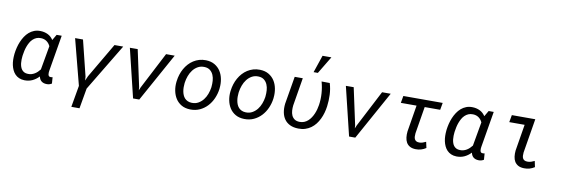

<svg xmlns="http://www.w3.org/2000/svg" viewBox="-66 -1327 6001 2055"><g transform="rotate(10 2934.5 -299.5)"><path d="M518.1 -528.3 451.7 -133.8Q450.7 -126 450 -115.7Q449.2 -105.5 450.9 -95.9Q452.6 -86.4 457.8 -79.6Q462.9 -72.8 474.1 -72.3Q480.5 -71.3 486.8 -72.3Q493.2 -73.2 499 -74.2L503.9 -5.9Q490.7 2 477.3 5.9Q463.9 9.8 448.2 9.3Q414.1 8.8 392.3 -8.1Q370.6 -24.9 363.8 -58.6Q331.5 -24.9 293 -6.8Q254.4 11.2 207 10.3Q173.3 9.3 147.9 -2Q122.6 -13.2 104.5 -32.2Q86.4 -51.3 75 -75.9Q63.5 -100.6 57.6 -128.4Q51.8 -156.2 51 -185.5Q50.3 -214.8 53.2 -242.7L54.2 -253.4Q58.1 -285.2 66.4 -318.8Q74.7 -352.5 88.1 -384.5Q101.6 -416.5 120.1 -444.8Q138.7 -473.1 163.1 -494.4Q187.5 -515.6 218.3 -527.6Q249 -539.6 287.1 -538.6Q330.1 -537.6 366.5 -520Q402.8 -502.4 426.3 -465.8L462.9 -528.3ZM142.1 -240.7Q140.1 -223.1 139.4 -203.1Q138.7 -183.1 140.9 -163.8Q143.1 -144.5 148.9 -126.5Q154.8 -108.4 165.3 -94.7Q175.8 -81.1 192.1 -72.5Q208.5 -64 231.9 -63.5Q252.9 -62.5 271.2 -67.9Q289.6 -73.2 305.4 -82.8Q321.3 -92.3 335.2 -105.7Q349.1 -119.1 361.3 -134.8L407.2 -395Q392.1 -427.2 366.2 -445.3Q340.3 -463.4 304.7 -464.4Q276.9 -465.3 255.1 -456.1Q233.4 -446.8 216.3 -430.4Q199.2 -414.1 187 -392.3Q174.8 -370.6 166 -346.7Q157.2 -322.8 151.9 -298.1Q146.5 -273.4 143.6 -251.5Z M1091.8 -528.3H1186.5L878.9 -17.6L840.3 203.1H751.5L792.5 -31.7L663.6 -528.3H749.5L845.2 -141.1L847.7 -99.6L870.1 -149.9Z M1429.7 -129.9 1432.1 -96.7 1446.3 -130.4 1652.3 -528.3H1746.1L1454.1 0H1386.7L1258.8 -528.3L1343.8 -528.8Z M1814.5 -265.6Q1818.8 -301.3 1829.8 -335.7Q1840.8 -370.1 1857.9 -400.6Q1875 -431.2 1898.2 -456.8Q1921.4 -482.4 1950 -500.7Q1978.5 -519 2012.5 -529.1Q2046.4 -539.1 2085.4 -538.1Q2141.1 -536.6 2180.4 -513.4Q2219.7 -490.2 2243.7 -452.9Q2267.6 -415.5 2276.6 -367.9Q2285.6 -320.3 2280.3 -270.5L2279.3 -259.3Q2272.5 -206.1 2250.7 -156.7Q2229 -107.4 2194.3 -70.1Q2159.7 -32.7 2112.5 -10.7Q2065.4 11.2 2007.8 9.8Q1952.6 8.3 1913.3 -14.4Q1874 -37.1 1850.1 -74.2Q1826.2 -111.3 1816.9 -158.2Q1807.6 -205.1 1813 -254.9ZM1901.4 -254.9Q1898.9 -234.4 1899.2 -212.4Q1899.4 -190.4 1903.1 -169.4Q1906.7 -148.4 1914.6 -129.4Q1922.4 -110.4 1935.5 -95.9Q1948.7 -81.5 1967.5 -72.8Q1986.3 -64 2011.7 -63Q2052.2 -61.5 2083.5 -79.1Q2114.7 -96.7 2137 -125Q2159.2 -153.3 2172.4 -188.7Q2185.5 -224.1 2190.9 -259.3L2191.9 -270Q2195.3 -300.8 2193.1 -334.5Q2190.9 -368.2 2178.7 -396.7Q2166.5 -425.3 2143.1 -444.1Q2119.6 -462.9 2081.5 -464.4Q2040.5 -465.8 2009.3 -448Q1978 -430.2 1956.1 -401.4Q1934.1 -372.6 1920.9 -336.7Q1907.7 -300.8 1902.8 -265.6Z M2401.4 -265.6Q2405.8 -301.3 2416.7 -335.7Q2427.7 -370.1 2444.8 -400.6Q2461.9 -431.2 2485.1 -456.8Q2508.3 -482.4 2536.9 -500.7Q2565.4 -519 2599.4 -529.1Q2633.3 -539.1 2672.4 -538.1Q2728 -536.6 2767.3 -513.4Q2806.6 -490.2 2830.6 -452.9Q2854.5 -415.5 2863.5 -367.9Q2872.6 -320.3 2867.2 -270.5L2866.2 -259.3Q2859.4 -206.1 2837.6 -156.7Q2815.9 -107.4 2781.2 -70.1Q2746.6 -32.7 2699.5 -10.7Q2652.3 11.2 2594.7 9.8Q2539.6 8.3 2500.2 -14.4Q2460.9 -37.1 2437 -74.2Q2413.1 -111.3 2403.8 -158.2Q2394.5 -205.1 2399.9 -254.9ZM2488.3 -254.9Q2485.8 -234.4 2486.1 -212.4Q2486.3 -190.4 2490 -169.4Q2493.7 -148.4 2501.5 -129.4Q2509.3 -110.4 2522.5 -95.9Q2535.6 -81.5 2554.4 -72.8Q2573.2 -64 2598.6 -63Q2639.2 -61.5 2670.4 -79.1Q2701.7 -96.7 2723.9 -125Q2746.1 -153.3 2759.3 -188.7Q2772.5 -224.1 2777.8 -259.3L2778.8 -270Q2782.2 -300.8 2780 -334.5Q2777.8 -368.2 2765.6 -396.7Q2753.4 -425.3 2730 -444.1Q2706.5 -462.9 2668.5 -464.4Q2627.4 -465.8 2596.2 -448Q2564.9 -430.2 2543 -401.4Q2521 -372.6 2507.8 -336.7Q2494.6 -300.8 2489.7 -265.6Z M3138.2 -528.3 3087.9 -225.1Q3084.5 -196.8 3086.2 -168.2Q3087.9 -139.6 3098.1 -116.5Q3108.4 -93.3 3128.9 -78.4Q3149.4 -63.5 3184.1 -62.5Q3211.9 -62 3234.6 -71.3Q3257.3 -80.6 3275.4 -96.9Q3293.5 -113.3 3307.6 -134.8Q3321.8 -156.2 3332 -180.4Q3342.3 -204.6 3348.9 -229.5Q3355.5 -254.4 3358.9 -277.3Q3368.2 -340.3 3363.8 -404.3Q3359.4 -468.3 3342.3 -529.3L3431.2 -528.3Q3449.7 -467.3 3452.4 -403.6Q3455.1 -339.8 3446.8 -276.9Q3441.9 -240.7 3431.9 -205.3Q3421.9 -169.9 3406.2 -137.7Q3390.6 -105.5 3369.4 -78.1Q3348.1 -50.8 3320.3 -30.8Q3292.5 -10.7 3258.5 0.2Q3224.6 11.2 3183.6 10.3Q3129.9 9.3 3092.3 -9Q3054.7 -27.3 3032.2 -59.1Q3009.8 -90.8 3001.7 -133.8Q2993.7 -176.8 2999.5 -227.1L3050.3 -528.3ZM3304.7 -801.8H3400.9L3287.1 -612.8H3240.7Z M3777.3 -129.9 3779.8 -96.7 3793.9 -130.4 4000 -528.3H4093.8L3801.8 0H3734.4L3606.4 -528.3L3691.4 -528.8Z M4645 -451.2H4476.6L4428.2 -157.7Q4426.3 -139.2 4427 -122.8Q4427.7 -106.4 4433.6 -94.2Q4439.5 -82 4451.7 -74.7Q4463.9 -67.4 4484.9 -67.4Q4503.9 -67.4 4521.7 -73.5Q4539.6 -79.6 4556.6 -87.9L4570.8 -22.9Q4520 11.2 4459 9.8Q4419.9 8.8 4395.3 -5.4Q4370.6 -19.5 4357.4 -43Q4344.2 -66.4 4340.6 -97.4Q4336.9 -128.4 4340.8 -163.1L4388.2 -451.2H4217.3L4231 -528.3H4658.7Z M5213.4 -528.3 5147 -133.8Q5146 -126 5145.3 -115.7Q5144.5 -105.5 5146.2 -95.9Q5147.9 -86.4 5153.1 -79.6Q5158.2 -72.8 5169.4 -72.3Q5175.8 -71.3 5182.1 -72.3Q5188.5 -73.2 5194.3 -74.2L5199.2 -5.9Q5186 2 5172.6 5.9Q5159.2 9.8 5143.6 9.3Q5109.4 8.8 5087.6 -8.1Q5065.9 -24.9 5059.1 -58.6Q5026.9 -24.9 4988.3 -6.8Q4949.7 11.2 4902.3 10.3Q4868.7 9.3 4843.3 -2Q4817.9 -13.2 4799.8 -32.2Q4781.7 -51.3 4770.3 -75.9Q4758.8 -100.6 4752.9 -128.4Q4747.1 -156.2 4746.3 -185.5Q4745.6 -214.8 4748.5 -242.7L4749.5 -253.4Q4753.4 -285.2 4761.7 -318.8Q4770 -352.5 4783.4 -384.5Q4796.9 -416.5 4815.4 -444.8Q4834 -473.1 4858.4 -494.4Q4882.8 -515.6 4913.6 -527.6Q4944.3 -539.6 4982.4 -538.6Q5025.4 -537.6 5061.8 -520Q5098.1 -502.4 5121.6 -465.8L5158.2 -528.3ZM4837.4 -240.7Q4835.4 -223.1 4834.7 -203.1Q4834 -183.1 4836.2 -163.8Q4838.4 -144.5 4844.2 -126.5Q4850.1 -108.4 4860.6 -94.7Q4871.1 -81.1 4887.5 -72.5Q4903.8 -64 4927.2 -63.5Q4948.2 -62.5 4966.6 -67.9Q4984.9 -73.2 5000.7 -82.8Q5016.6 -92.3 5030.5 -105.7Q5044.4 -119.1 5056.6 -134.8L5102.5 -395Q5087.4 -427.2 5061.5 -445.3Q5035.6 -463.4 5000 -464.4Q4972.2 -465.3 4950.4 -456.1Q4928.7 -446.8 4911.6 -430.4Q4894.5 -414.1 4882.3 -392.3Q4870.1 -370.6 4861.3 -346.7Q4852.5 -322.8 4847.2 -298.1Q4841.8 -273.4 4838.9 -251.5Z M5410.2 -528.3H5665L5603.5 -156.2Q5601.6 -137.2 5602.5 -120.8Q5603.5 -104.5 5609.6 -92.5Q5615.7 -80.6 5628.2 -73.7Q5640.6 -66.9 5662.1 -66.9Q5682.6 -66.9 5700.7 -73Q5718.8 -79.1 5736.8 -87.9L5750.5 -22.9Q5724.1 -5.9 5696.3 2.2Q5668.5 10.3 5636.7 9.3Q5597.7 8.3 5572.8 -5.4Q5547.9 -19 5533.9 -42.2Q5520 -65.4 5516.1 -96.2Q5512.2 -127 5515.6 -162.1L5563 -449.7H5396Z"/></g></svg>

Font: Roboto Mono
Style: Italic
Weight: 400
Designer: Google
Version: Version 2.000985; 2015; ttfautohint (v1.3)